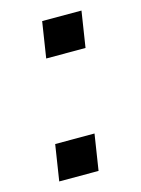

<svg xmlns="http://www.w3.org/2000/svg" viewBox="-84 -548 439 599"><g transform="rotate(-15 135.5 -248.5)"><path d="M93 -381 111 -497H238L220 -381ZM33 0 51 -116H178L160 0Z"/></g></svg>

Font: Nunito Sans 7pt Medium
Style: Italic
Weight: 500
Italic angle: -9°
Designer: Vernon Adams
Foundry: Vernon Adams
Version: Version 3.101;gftools[0.9.27]